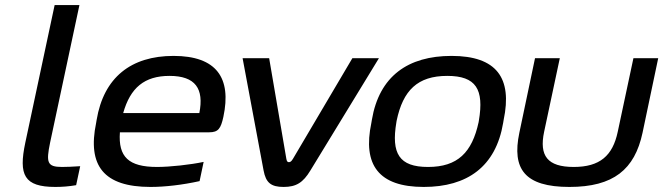

<svg xmlns="http://www.w3.org/2000/svg" viewBox="-20 -730 2622 759"><path d="M225 -70C166 -70 162 -88 178 -166L294 -710H196L80 -166C53 -38 75 9 199 9C225 9 253 7 281 2L297 -73C271 -71 239 -70 225 -70Z M863 -268C896 -422 836 -509 666 -509C498 -509 390 -424 362 -256L360 -244C325 -75 390 9 575 9C632 9 701 1 769 -14L785 -90C734 -79 652 -70 601 -70C488 -70 447 -110 454 -207H807C843 -207 853 -222 863 -268ZM467 -283C495 -383 551 -430 650 -430C753 -430 787 -379 768 -283Z M939 -500 1022 -56C1031 -8 1051 9 1101 9C1151 9 1178 -8 1207 -56L1478 -500H1373L1138 -102C1131 -90 1126 -89 1122 -89C1118 -89 1114 -90 1112 -102L1044 -500Z M1450 -256 1448 -244C1413 -78 1477 9 1655 9C1827 9 1940 -71 1969 -244L1971 -256C2006 -422 1943 -509 1765 -509C1593 -509 1479 -429 1450 -256ZM1547 -247 1548 -253C1573 -373 1631 -430 1748 -430C1862 -430 1894 -377 1873 -253L1872 -247C1846 -127 1789 -70 1672 -70C1558 -70 1526 -123 1547 -247Z M2033 -205C2003 -62 2054 9 2231 9C2405 9 2489 -60 2520 -205L2582 -500H2484L2422 -209C2402 -114 2351 -70 2248 -70C2144 -70 2111 -114 2131 -209L2193 -500H2095Z"/></svg>

Font: LT Wave
Style: Italic
Weight: 400
Designer: Daniel Lyons
Version: Version 2.5 (Glyphs App)